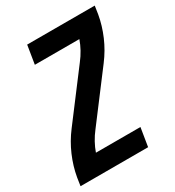

<svg xmlns="http://www.w3.org/2000/svg" viewBox="-177 -840 861 945"><g transform="rotate(-30 253.5 -367.5)"><path d="M2 0 9 -46Q19 -104 43.5 -161Q68 -218 106 -268L304 -530Q322 -553 336 -578.5Q350 -604 359 -630H106L123 -735H507L500 -689Q490 -631 465.5 -574Q441 -517 403 -467L205 -205Q187 -182 173 -156.5Q159 -131 150 -105H403L386 0Z"/></g></svg>

Font: Iosevka Term Curly XBd Obl
Style: Regular
Weight: 800
Italic angle: -9°
Designer: Belleve Invis
Foundry: Belleve Invis
Version: Version 32.3.0